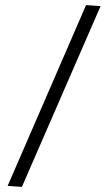

<svg xmlns="http://www.w3.org/2000/svg" viewBox="-20 -730 425 754"><path d="M318 -710 10 0 66 4 375 -706Z"/></svg>

Font: Catamaran Thin Light
Style: Regular
Weight: 300
Version: Version 2.000